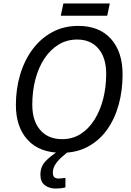

<svg xmlns="http://www.w3.org/2000/svg" viewBox="-20 -875 761 1112"><path d="M337 10Q209 10 140.5 -64.5Q72 -139 72 -267Q72 -359 96.5 -442Q121 -525 168 -588.5Q215 -652 282 -688.5Q349 -725 433 -725Q555 -725 622.5 -650Q690 -575 690 -444Q690 -351 667.5 -269Q645 -187 600.5 -124.5Q556 -62 490 -26Q424 10 337 10ZM340 -69Q400 -69 447 -99Q494 -129 527 -181.5Q560 -234 577.5 -302Q595 -370 595 -446Q595 -541 550 -593.5Q505 -646 427 -646Q367 -646 319 -616.5Q271 -587 237 -535.5Q203 -484 185 -415.5Q167 -347 167 -269Q167 -175 213 -122Q259 -69 340 -69ZM332 -784 347 -855H616L601 -784ZM303 217Q265 217 239.5 197.5Q214 178 214 137Q214 90 243.5 59Q273 28 318 0H379Q360 15 338 34.5Q316 54 301 76.5Q286 99 286 126Q286 159 319 159Q330 159 340 157.5Q350 156 359 155V210Q346 214 331.5 215.5Q317 217 303 217Z"/></svg>

Font: Noto IKEA Latin
Style: Italic
Weight: 400
Italic angle: -12°
Designer: Monotype Design Team
Foundry: Monotype Imaging Inc.
Version: Version 1.0